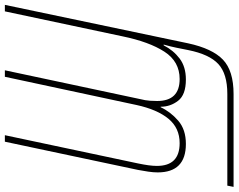

<svg xmlns="http://www.w3.org/2000/svg" viewBox="-122 -640 956 769"><g transform="rotate(-90 355.5 -256.0)"><path d="M363 202Q456 202 500.5 159.5Q545 117 566 20L720 -714H694L594 -243Q572 -136 532.5 -75Q493 -14 423 -14Q335 -14 335 -104Q335 -116 336 -133Q337 -150 343 -174L458 -714H432L319 -187Q301 -104 264 -59Q227 -14 166 -14Q75 -14 75 -105Q75 -120 77.5 -138.5Q80 -157 85 -181L198 -714H172L59 -181Q55 -160 52 -139.5Q49 -119 49 -102Q49 11 163 11Q221 11 256.5 -20Q292 -51 310 -90H312Q312 -51 336 -20Q360 11 421 11Q472 11 505 -14Q538 -39 558 -78H561Q553 -50 548.5 -27.5Q544 -5 539 20Q522 105 483 141Q444 177 363 177H-4L-9 202Z"/></g></svg>

Font: Noto Sans Display SemiCondensed Thin
Style: Italic
Weight: 250
Width: 4
Designer: Monotype Design team
Foundry: Monotype Imaging Inc.
Version: 1.000